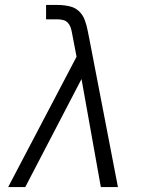

<svg xmlns="http://www.w3.org/2000/svg" viewBox="-20 -755 640 775"><path d="M13 0 289 -526 271 -620Q271 -620 271 -620Q271 -620 271 -620Q269 -632 265.5 -643Q262 -654 254.5 -662.5Q247 -671 235.5 -674Q224 -677 212 -677H166V-735H212Q236 -735 259 -730Q282 -725 298 -710.5Q314 -696 322 -674.5Q330 -653 334 -631L341 -596L456 0H387L309 -436L82 0Z"/></svg>

Font: Iosevka Slab LtExObl
Style: Regular
Weight: 300
Width: 7
Italic angle: -9°
Monospace: yes
Designer: Belleve Invis
Foundry: Belleve Invis
Version: Version 11.1.0; ttfautohint (v1.8.3)